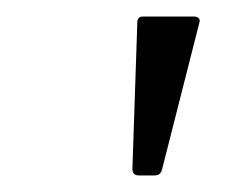

<svg xmlns="http://www.w3.org/2000/svg" viewBox="-20 -762 275 232"><path d="M176 -558Q175 -554 173 -552Q171 -550 166 -550H148Q144 -550 142 -552Q140 -554 140 -558L146 -737Q147 -740 148.5 -741Q150 -742 152 -742H215Q218 -742 220 -740Q222 -738 221 -735Z"/></svg>

Font: Libre Franklin Thin Thin
Style: Italic
Weight: 250
Italic angle: -8°
Version: Version 3.000